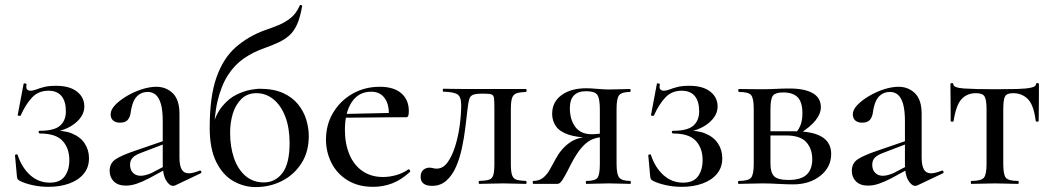

<svg xmlns="http://www.w3.org/2000/svg" viewBox="-20 -748 4277 781"><path d="M183 -5Q224 -5 243 -30.5Q262 -56 262 -97Q262 -145 234.5 -175Q207 -205 142 -205Q138 -205 137 -210.5Q136 -216 142 -216Q201 -216 224.5 -237Q248 -258 248 -295Q248 -336 230 -357.5Q212 -379 177 -379Q136 -379 110 -351Q84 -323 64 -278Q63 -276 57 -277Q51 -278 52 -280L76 -407Q77 -410 83 -408.5Q89 -407 88 -405Q85 -389 90.5 -384Q96 -379 103 -379Q115 -379 127.5 -384Q140 -389 159 -394Q178 -399 208 -399Q263 -399 293 -375.5Q323 -352 323 -315Q323 -277 286 -247Q249 -217 187 -208L189 -216Q239 -219 273 -205Q307 -191 324.5 -164.5Q342 -138 342 -104Q342 -67 320.5 -41Q299 -15 261.5 -1.5Q224 12 178 12Q143 12 112 5Q81 -2 61 -12Q54 -16 52 -19Q50 -22 49 -29L41 -116Q41 -119 46 -120Q51 -121 52 -117Q69 -66 103 -35.5Q137 -5 183 -5Z M693 6Q689 8 684 8Q669 8 655.5 -14.5Q642 -37 642 -79V-255Q642 -299 634.5 -325Q627 -351 613.5 -362.5Q600 -374 582 -374Q560 -374 545 -363Q530 -352 522.5 -333.5Q515 -315 512 -293Q510 -274 500.5 -261.5Q491 -249 468 -249Q450 -249 440 -258Q430 -267 430 -283Q430 -302 449 -321.5Q468 -341 497 -358Q526 -375 557.5 -385Q589 -395 616 -395Q656 -395 683 -368.5Q710 -342 710 -285V-108Q710 -75 719 -59Q728 -43 748 -43Q765 -43 792 -54Q796 -56 798.5 -50.5Q801 -45 796 -43ZM492 7Q460 7 443 -10Q426 -27 426 -53Q426 -84 450 -100Q474 -116 527 -134L652 -177L655 -165L553 -126Q529 -117 519 -106Q509 -95 509 -78Q509 -57 521 -45Q533 -33 552 -33Q562 -33 573 -36Q584 -39 596 -44L672 -84L673 -70L587 -23Q558 -8 535.5 -0.5Q513 7 492 7Z M1020 13Q972 13 929 -11.5Q886 -36 859.5 -89.5Q833 -143 833 -228Q833 -355 860.5 -433Q888 -511 938.5 -555.5Q989 -600 1057 -625Q1087 -635 1113.5 -646Q1140 -657 1162.5 -675Q1185 -693 1199 -725Q1200 -729 1205 -727.5Q1210 -726 1209 -723Q1201 -677 1188.5 -649Q1176 -621 1157 -604Q1138 -587 1113 -575.5Q1088 -564 1055 -552Q1009 -536 971.5 -510Q934 -484 907 -442Q880 -400 865 -337Q850 -274 850 -182L842 -226Q857 -283 884 -315.5Q911 -348 942 -363Q973 -378 998.5 -382.5Q1024 -387 1035 -387Q1093 -387 1131.5 -369.5Q1170 -352 1193 -323Q1216 -294 1226 -260.5Q1236 -227 1236 -195Q1236 -130 1206 -83.5Q1176 -37 1127 -12Q1078 13 1020 13ZM1053 -6Q1100 -6 1129 -44.5Q1158 -83 1158 -166Q1158 -228 1140.5 -273.5Q1123 -319 1092.5 -344Q1062 -369 1023 -369Q986 -369 962 -345.5Q938 -322 927 -285.5Q916 -249 916 -208Q916 -152 931.5 -106Q947 -60 978 -33Q1009 -6 1053 -6Z M1498 12Q1436 12 1392.5 -15.5Q1349 -43 1327.5 -87Q1306 -131 1306 -180Q1306 -241 1335 -289.5Q1364 -338 1413.5 -366.5Q1463 -395 1525 -395Q1582 -395 1612.5 -368.5Q1643 -342 1643 -296Q1643 -285 1641 -278Q1639 -271 1632 -271H1561Q1565 -319 1546 -347Q1527 -375 1490 -375Q1439 -375 1411 -333Q1383 -291 1383 -220Q1383 -164 1401 -120.5Q1419 -77 1454 -52.5Q1489 -28 1538 -28Q1564 -28 1591 -35.5Q1618 -43 1641 -59Q1643 -61 1646.5 -56.5Q1650 -52 1648 -49Q1612 -16 1575 -2Q1538 12 1498 12ZM1360 -269 1359 -284 1584 -289V-271Z M1738 8Q1691 8 1691 -29Q1691 -48 1702 -57Q1713 -66 1726 -66Q1734 -66 1741.5 -64Q1749 -62 1756 -62Q1782 -62 1800.5 -87.5Q1819 -113 1831.5 -153Q1844 -193 1850 -237.5Q1856 -282 1856 -320Q1856 -354 1841 -364Q1826 -374 1784 -375Q1781 -375 1781 -381Q1781 -387 1784 -387Q1793 -387 1816 -386.5Q1839 -386 1866.5 -386Q1894 -386 1916.5 -386Q1939 -386 1945 -386H2119Q2122 -386 2122 -380Q2122 -374 2119 -374Q2094 -373 2081 -368.5Q2068 -364 2063 -349.5Q2058 -335 2058 -303V-81Q2058 -50 2063 -35.5Q2068 -21 2081 -17Q2094 -13 2119 -12Q2122 -12 2122 -6Q2122 0 2119 0Q2099 0 2075 -1Q2051 -2 2026 -2Q2000 -2 1974.5 -1Q1949 0 1930 0Q1927 0 1927 -6Q1927 -12 1930 -12Q1956 -13 1969 -17Q1982 -21 1986.5 -35.5Q1991 -50 1991 -81V-305Q1991 -336 1989.5 -348.5Q1988 -361 1979 -364Q1970 -367 1949 -367H1940Q1916 -367 1904.5 -362.5Q1893 -358 1889 -345.5Q1885 -333 1882 -306Q1878 -272 1873 -230Q1868 -188 1859 -146Q1850 -104 1835 -69.5Q1820 -35 1796 -13.5Q1772 8 1738 8Z M2544 -12Q2546 -12 2546 -6Q2546 0 2544 0Q2527 0 2504.5 -1Q2482 -2 2457 -2Q2430 -2 2407.5 -1Q2385 0 2365 0Q2363 0 2363 -6Q2363 -12 2365 -12Q2401 -12 2410.5 -25Q2420 -38 2420 -81V-193L2442 -191Q2415 -191 2392.5 -182.5Q2370 -174 2348.5 -150.5Q2327 -127 2303 -81Q2286 -47 2276 -29.5Q2266 -12 2260 -6Q2254 0 2246 0H2149Q2147 0 2147 -6Q2147 -12 2149 -12Q2174 -12 2190.5 -26Q2207 -40 2218 -61Q2229 -82 2240 -101Q2263 -144 2297.5 -168Q2332 -192 2383 -192L2390 -188Q2328 -188 2292 -200.5Q2256 -213 2241 -235Q2226 -257 2226 -285Q2226 -333 2264 -361Q2302 -389 2365 -389Q2382 -389 2410 -386.5Q2438 -384 2457 -384Q2482 -384 2503.5 -385Q2525 -386 2543 -386Q2545 -386 2545 -380Q2545 -374 2543 -374Q2510 -374 2499 -361.5Q2488 -349 2488 -305V-81Q2488 -38 2499.5 -25Q2511 -12 2544 -12ZM2298 -308Q2298 -262 2320 -232Q2342 -202 2387 -202Q2401 -202 2418 -204Q2435 -206 2445 -208L2420 -199V-303Q2420 -349 2409 -363Q2398 -377 2364 -377Q2298 -377 2298 -308Z M2759 -5Q2800 -5 2819 -30.5Q2838 -56 2838 -97Q2838 -145 2810.5 -175Q2783 -205 2718 -205Q2714 -205 2713 -210.5Q2712 -216 2718 -216Q2777 -216 2800.5 -237Q2824 -258 2824 -295Q2824 -336 2806 -357.5Q2788 -379 2753 -379Q2712 -379 2686 -351Q2660 -323 2640 -278Q2639 -276 2633 -277Q2627 -278 2628 -280L2652 -407Q2653 -410 2659 -408.5Q2665 -407 2664 -405Q2661 -389 2666.5 -384Q2672 -379 2679 -379Q2691 -379 2703.5 -384Q2716 -389 2735 -394Q2754 -399 2784 -399Q2839 -399 2869 -375.5Q2899 -352 2899 -315Q2899 -277 2862 -247Q2825 -217 2763 -208L2765 -216Q2815 -219 2849 -205Q2883 -191 2900.5 -164.5Q2918 -138 2918 -104Q2918 -67 2896.5 -41Q2875 -15 2837.5 -1.5Q2800 12 2754 12Q2719 12 2688 5Q2657 -2 2637 -12Q2630 -16 2628 -19Q2626 -22 2625 -29L2617 -116Q2617 -119 2622 -120Q2627 -121 2628 -117Q2645 -66 2679 -35.5Q2713 -5 2759 -5Z M3081 -385Q3107 -385 3135.5 -386.5Q3164 -388 3191 -388Q3253 -388 3286 -369Q3319 -350 3319 -312Q3319 -258 3232 -204L3219 -210Q3231 -224 3237.5 -242.5Q3244 -261 3244 -287Q3244 -333 3224.5 -352.5Q3205 -372 3166 -372Q3135 -372 3124.5 -359.5Q3114 -347 3114 -303V-81Q3114 -47 3128.5 -31.5Q3143 -16 3188 -16Q3238 -16 3261 -37.5Q3284 -59 3284 -100Q3284 -143 3259.5 -170Q3235 -197 3177 -197H3085L3084 -214H3212Q3361 -214 3361 -122Q3361 -68 3317 -33Q3273 2 3206 2Q3182 2 3145.5 0Q3109 -2 3081 -2Q3055 -2 3030 -1Q3005 0 2985 0Q2982 0 2982 -6Q2982 -12 2985 -12Q3024 -12 3035 -25Q3046 -38 3046 -81V-305Q3046 -349 3035 -361.5Q3024 -374 2986 -374Q2983 -374 2983 -380Q2983 -386 2986 -386Q3005 -386 3030 -385.5Q3055 -385 3081 -385Z M3712 6Q3708 8 3703 8Q3688 8 3674.5 -14.5Q3661 -37 3661 -79V-255Q3661 -299 3653.5 -325Q3646 -351 3632.5 -362.5Q3619 -374 3601 -374Q3579 -374 3564 -363Q3549 -352 3541.5 -333.5Q3534 -315 3531 -293Q3529 -274 3519.5 -261.5Q3510 -249 3487 -249Q3469 -249 3459 -258Q3449 -267 3449 -283Q3449 -302 3468 -321.5Q3487 -341 3516 -358Q3545 -375 3576.5 -385Q3608 -395 3635 -395Q3675 -395 3702 -368.5Q3729 -342 3729 -285V-108Q3729 -75 3738 -59Q3747 -43 3767 -43Q3784 -43 3811 -54Q3815 -56 3817.5 -50.5Q3820 -45 3815 -43ZM3511 7Q3479 7 3462 -10Q3445 -27 3445 -53Q3445 -84 3469 -100Q3493 -116 3546 -134L3671 -177L3674 -165L3572 -126Q3548 -117 3538 -106Q3528 -95 3528 -78Q3528 -57 3540 -45Q3552 -33 3571 -33Q3581 -33 3592 -36Q3603 -39 3615 -44L3691 -84L3692 -70L3606 -23Q3577 -8 3554.5 -0.5Q3532 7 3511 7Z M3931 0Q3929 0 3929 -6Q3929 -12 3931 -12Q3971 -12 3982 -25Q3993 -38 3993 -81V-303Q3993 -342 3985 -355.5Q3977 -369 3950 -369Q3914 -369 3891.5 -345Q3869 -321 3859 -256Q3859 -253 3853 -253Q3847 -253 3847 -256Q3847 -270 3847 -298Q3847 -326 3846.5 -356Q3846 -386 3846 -405Q3846 -410 3852 -410Q3858 -410 3858 -405Q3858 -391 3902.5 -388Q3947 -385 4028 -385Q4080 -385 4117 -386Q4154 -387 4174 -391.5Q4194 -396 4194 -405Q4194 -410 4200 -410Q4206 -410 4206 -405Q4206 -386 4206 -356Q4206 -326 4205.5 -298Q4205 -270 4205 -256Q4205 -253 4199.5 -253Q4194 -253 4193 -256Q4185 -321 4161 -345Q4137 -369 4101 -369Q4075 -369 4068 -355.5Q4061 -342 4061 -303V-81Q4061 -38 4071.5 -25Q4082 -12 4121 -12Q4124 -12 4124 -6Q4124 0 4121 0Q4101 0 4077 -1Q4053 -2 4028 -2Q4002 -2 3977 -1Q3952 0 3931 0Z"/></svg>

Font: Cormorant Medium
Style: Regular
Weight: 500
Designer: Christian Thalmann (Catharsis Fonts)
Foundry: Catharsis Fonts
Version: Version 4.000